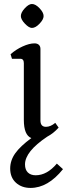

<svg xmlns="http://www.w3.org/2000/svg" viewBox="-20 -675 331 948"><path d="M195.3 -595.7Q195.3 -613.3 175.3 -634.3Q155.3 -655.3 137.7 -655.3Q122.1 -655.3 102.5 -634.3Q83 -613.3 83 -595.7Q83 -579.1 103 -558.1Q123 -537.1 137.7 -537.1Q155.3 -537.1 175.3 -558.1Q195.3 -579.1 195.3 -595.7ZM291 160.2 260.7 132.8Q211.9 190.4 156.2 190.4Q131.8 190.4 117.7 176.8Q103.5 163.1 103.5 136.7Q103.5 73.2 212.9 0Q244.1 -16.6 269.5 -44.9L252.9 -68.4Q229.5 -48.8 207 -48.8Q179.7 -48.8 179.7 -80.1V-433.6Q179.7 -446.3 171.9 -453.6Q164.1 -460.9 150.4 -460.9Q125 -460.9 91.8 -445.8Q58.6 -430.7 32.2 -407.2L39.1 -384.8H80.1Q97.7 -384.8 97.7 -363.3V-83Q97.7 -7.8 134.8 6.8Q80.1 46.9 55.2 82Q30.3 117.2 30.3 157.2Q30.3 201.2 58.6 227.1Q86.9 252.9 130.9 252.9Q216.8 252.9 291 160.2Z"/></svg>

Font: Kurale
Style: Regular
Weight: 400
Version: 1.0; ttfautohint (v1.3)